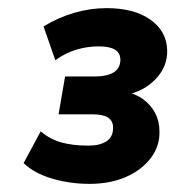

<svg xmlns="http://www.w3.org/2000/svg" viewBox="-20 -729 431 472"><path d="M200 -277Q152 -277 108 -290Q64 -303 38 -328L80 -406Q104 -386 132 -378.5Q160 -371 198 -371Q225 -371 241.5 -381.5Q258 -392 258 -415Q258 -432 245.5 -440Q233 -448 207 -448H124L140 -541H213Q242 -541 258.5 -550.5Q275 -560 276 -581Q276 -599 262.5 -607Q249 -615 223 -615Q195 -615 168 -607Q141 -599 116 -581L87 -664Q123 -686 162.5 -697.5Q202 -709 242 -709Q310 -709 350 -680.5Q390 -652 391 -605Q392 -565 362 -534Q332 -503 286 -495V-504Q313 -499 332 -485Q351 -471 361.5 -451Q372 -431 372 -406Q373 -369 350 -339.5Q327 -310 288.5 -293.5Q250 -277 200 -277Z"/></svg>

Font: Nunito Sans 12pt ExtraLight ExtraBold
Style: Italic
Weight: 800
Italic angle: -9°
Version: Version 3.101;gftools[0.9.27]